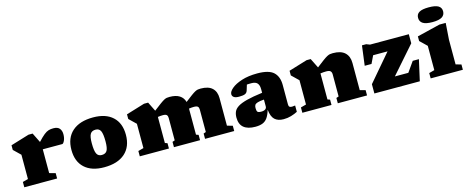

<svg xmlns="http://www.w3.org/2000/svg" viewBox="-38 -1403 5057 2074"><g transform="rotate(-15 2490.0 -366.0)"><path d="M513.5 -534.5Q561 -534.5 582 -509.8Q603 -485 603 -445Q603 -403 589 -373.8Q575 -344.5 563 -344.5H359Q350.5 -344.5 345.5 -344.5V-78.5L413.5 -59.5V0H46.5V-59.5L107.5 -76V-347.5L30.5 -422V-474L237.5 -537H283.5L337 -429Q380.5 -476 408.5 -498.2Q436.5 -520.5 460 -527.5Q483.5 -534.5 513.5 -534.5Z M938 15Q797 15 719.8 -56.2Q642.5 -127.5 642.5 -257.5Q642.5 -391 725 -464Q807.5 -537 958 -537Q1099 -537 1176.2 -465.8Q1253.5 -394.5 1253.5 -264.5Q1253.5 -131 1171.2 -58Q1089 15 938 15ZM945.5 -120Q988.5 -120 1005.5 -149.2Q1022.5 -178.5 1022.5 -252Q1022.5 -335.5 1006.5 -368.8Q990.5 -402 950.5 -402Q908 -402 890.8 -372.8Q873.5 -343.5 873.5 -270Q873.5 -186.5 889.8 -153.2Q906 -120 945.5 -120Z M2333 -385V-76L2394 -59.5V0H2068V-59.5L2095 -69V-320.5Q2095 -342.5 2083.8 -353.8Q2072.5 -365 2040.5 -365Q2017 -365 1985 -360.5V-69L2012 -59.5V0H1720V-59.5L1747 -69V-320.5Q1747 -342 1736 -353.5Q1725 -365 1693 -365Q1669 -365 1637 -360.5V-69L1664 -59.5V0H1338V-59.5L1399 -76V-347.5L1322 -422V-474L1529 -537H1575L1626.5 -433Q1675 -470.5 1704 -491.8Q1733 -513 1750.8 -522.8Q1768.5 -532.5 1782.2 -534.8Q1796 -537 1814 -537Q1884 -537 1924.8 -510.8Q1965.5 -484.5 1978.5 -436.5Q2025.5 -473 2053.5 -493.5Q2081.5 -514 2099 -523.2Q2116.5 -532.5 2130.2 -534.8Q2144 -537 2161.5 -537Q2248 -537 2290.5 -497Q2333 -457 2333 -385Z M3101 -25.5Q3068 -8.5 3028.5 3.2Q2989 15 2944.5 15Q2880.5 15 2845.2 -18Q2810 -51 2802.5 -128.5Q2786 -72.5 2763.5 -41.2Q2741 -10 2708.2 2.5Q2675.5 15 2628.5 15Q2544 15 2499.2 -21.5Q2454.5 -58 2454.5 -133.5Q2454.5 -170.5 2467 -199.2Q2479.5 -228 2514.8 -250.2Q2550 -272.5 2616.8 -289.8Q2683.5 -307 2792 -321V-361Q2792 -406.5 2772.2 -428.8Q2752.5 -451 2707 -451Q2689.5 -451 2677.2 -450.5Q2665 -450 2656 -449.5Q2647 -414.5 2636.5 -385.5Q2628 -361 2606.2 -352.8Q2584.5 -344.5 2541.5 -344.5Q2502 -344.5 2484 -357.5Q2466 -370.5 2466 -392Q2466 -421.5 2506 -455.2Q2546 -489 2620 -513Q2694 -537 2795 -537Q2924.5 -537 2976.8 -487.5Q3029 -438 3029 -345.5V-128.5Q3029 -107 3038 -99.8Q3047 -92.5 3065.5 -92.5Q3078.5 -92.5 3101 -96ZM2680.5 -180Q2680.5 -149 2689.5 -137.8Q2698.5 -126.5 2731.5 -126.5Q2761 -126.5 2776.5 -137.8Q2792 -149 2792 -168V-245Q2744 -241.5 2720 -234Q2696 -226.5 2688.2 -213.8Q2680.5 -201 2680.5 -180Z M3552.5 -59.5 3580 -69V-315.5Q3580 -339.5 3567.8 -352.2Q3555.5 -365 3520 -365Q3490.5 -365 3455 -360V-69L3482 -59.5V0H3156V-59.5L3217 -76V-347.5L3140 -422V-474L3347 -537H3393L3446.5 -429.5Q3496.5 -468.5 3526.5 -490.5Q3556.5 -512.5 3574.8 -522.2Q3593 -532 3607.2 -534.5Q3621.5 -537 3640 -537Q3730 -537 3774 -495.5Q3818 -454 3818 -379.5V-76L3879.5 -59.5V0H3552.5Z M3961.5 0V-103.5L4216.5 -402.5H4055.5L4014 -316H3938L3966.5 -537H4013.5L4052.5 -522H4486.5V-420.5L4223 -120.5H4373.5L4453 -233.5H4522L4469.5 0Z M4768.5 -582Q4695.5 -582 4662 -603.2Q4628.5 -624.5 4628.5 -666Q4628.5 -707.5 4662 -727.2Q4695.5 -747 4768.5 -747Q4841.5 -747 4875 -727.2Q4908.5 -707.5 4908.5 -666Q4908.5 -624.5 4875 -603.2Q4841.5 -582 4768.5 -582ZM4903 -537 4890 -352V-76L4951 -59.5V0H4591V-59.5L4652 -76V-347.5Q4644 -355.5 4621 -377.8Q4598 -400 4575 -422V-474L4832 -537Z"/></g></svg>

Font: Newsreader 6pt ExtraBold
Style: Regular
Weight: 800
Designer: Hugues Gentile
Foundry: Production Type
Version: Version 1.003; ttfautohint (v1.8.3)